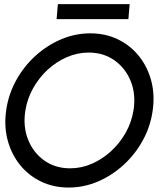

<svg xmlns="http://www.w3.org/2000/svg" viewBox="-20 -870 790 904"><path d="M303 13Q232 13 173.2 -15.2Q114.5 -43.5 74.2 -93.5Q34 -143.5 16.2 -209.2Q-1.5 -275 9 -350Q19.5 -425 55.5 -490.8Q91.5 -556.5 146.2 -606.5Q201 -656.5 267.5 -684.8Q334 -713 405 -713Q476.5 -713 535 -684.8Q593.5 -656.5 633.8 -606.5Q674 -556.5 691.8 -490.8Q709.5 -425 699 -350Q688.5 -275 652.5 -209.2Q616.5 -143.5 561.8 -93.5Q507 -43.5 440.8 -15.2Q374.5 13 303 13ZM310 -77.5Q363 -77.5 412.5 -99Q462 -120.5 503 -158.2Q544 -196 571.8 -245.2Q599.5 -294.5 608.5 -350Q620.5 -424.5 596 -486.5Q571.5 -548.5 519.5 -585.5Q467.5 -622.5 397.5 -622.5Q344.5 -622.5 295 -601Q245.5 -579.5 204.5 -541.8Q163.5 -504 136 -454.8Q108.5 -405.5 99.5 -350Q87.5 -275 112 -213.2Q136.5 -151.5 188.2 -114.5Q240 -77.5 310 -77.5ZM252.5 -850.5H590.5L584.5 -780H246.5Z"/></svg>

Font: Urbanist Medium
Style: Italic
Weight: 500
Italic angle: -8°
Designer: Corey Hu
Foundry: Corey Hu
Version: Version 1.330; ttfautohint (v1.8.4.7-5d5b)